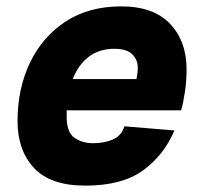

<svg xmlns="http://www.w3.org/2000/svg" viewBox="-20 -570 640 602"><path d="M247 12Q138 12 86.5 -43.5Q35 -99 35 -190Q35 -293 74.5 -374.5Q114 -456 186.5 -503Q259 -550 360 -550Q461 -550 513 -495.5Q565 -441 565 -352Q565 -317 560 -283Q555 -249 548 -224H189Q189 -214 189 -204Q189 -155 213.5 -138Q238 -121 272 -121Q306 -121 333.5 -132.5Q361 -144 370 -174L527 -161Q493 -82 427.5 -35Q362 12 247 12ZM338 -417Q292 -417 259 -392.5Q226 -368 208 -322H408Q409 -330 410.5 -337.5Q412 -345 412 -357Q412 -383 394.5 -400Q377 -417 338 -417Z"/></svg>

Font: Geist Mono ExtraBold
Style: Italic
Weight: 800
Italic angle: -12°
Monospace: yes
Designer: Basement.studio, Andrés Briganti, Mateo Zaragoza
Foundry: Basement.studio, Vercel, Andrés Briganti, Guido Ferreyra, Mateo Zaragoza
Version: Version 1.500; ttfautohint (v1.8.4.7-5d5b)